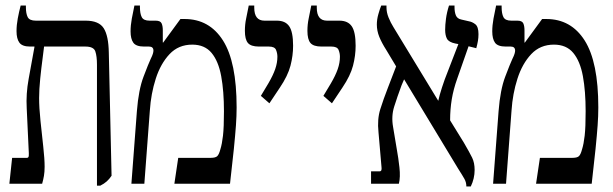

<svg xmlns="http://www.w3.org/2000/svg" viewBox="-20 -667 2225 697"><path d="M14 0 24 -94H78Q84 -94 84.5 -102Q85 -110 84 -124L77 -274Q74 -326 84 -380.5Q94 -435 105 -496V-498H89Q61 -498 50.5 -512Q40 -526 40 -554Q40 -576 44.5 -600Q49 -624 55 -647H74V-641Q74 -618 80.5 -605Q87 -592 110 -592H291Q339 -592 356.5 -564.5Q374 -537 375 -476L385 -29Q377 -17 367.5 -8.5Q358 0 344 7H332V-432Q332 -463 326 -480.5Q320 -498 290 -498H140Q139 -487 134.5 -454Q130 -421 126 -381.5Q122 -342 122 -311Q122 -276 127 -228Q132 -180 137 -135Q142 -90 142 -62Q142 -43 139.5 -28.5Q137 -14 133 0Z M457 0 477 -264Q483 -341 501 -388.5Q519 -436 527 -453Q533 -465 535 -472Q537 -479 537 -483Q537 -498 521 -498H503Q474 -498 464 -512Q454 -526 454 -553Q454 -575 458.5 -599.5Q463 -624 468 -647H488V-641Q488 -618 494.5 -605Q501 -592 523 -592H545Q562 -592 566.5 -582.5Q571 -573 571 -557V-513L572 -512L635 -598H650Q740 -598 789.5 -520Q839 -442 839 -277Q839 -246 836.5 -211.5Q834 -177 829 -127Q824 -77 815 0H613L627 -94H745Q762 -94 768.5 -100Q775 -106 780 -125Q786 -144 789.5 -174.5Q793 -205 793 -263Q793 -336 783 -390.5Q773 -445 748 -475Q723 -505 678 -505Q628 -505 595.5 -470.5Q563 -436 545.5 -381.5Q528 -327 524 -266L504 0Z M958 -292 927 -319 954 -364Q971 -393 979 -416Q987 -439 987 -461Q987 -474 982 -486Q977 -498 956 -498H920Q891 -498 880 -511Q869 -524 869 -555Q869 -578 873.5 -599.5Q878 -621 883 -647H903V-639Q903 -592 940 -592H985Q1016 -592 1030 -571.5Q1044 -551 1044 -501Q1044 -465 1034.5 -428.5Q1025 -392 996 -349Z M1185 -292 1154 -319 1181 -364Q1198 -393 1206 -416Q1214 -439 1214 -461Q1214 -474 1209 -486Q1204 -498 1183 -498H1147Q1118 -498 1107 -511Q1096 -524 1096 -555Q1096 -578 1100.5 -599.5Q1105 -621 1110 -647H1130V-639Q1130 -592 1167 -592H1212Q1243 -592 1257 -571.5Q1271 -551 1271 -501Q1271 -465 1261.5 -428.5Q1252 -392 1223 -349Z M1327 0V-45H1358Q1367 -45 1365 -60L1354 -187Q1349 -234 1360.5 -270.5Q1372 -307 1388 -348L1418 -426L1382 -486Q1366 -511 1357 -533Q1348 -555 1348 -578Q1348 -596 1353.5 -615.5Q1359 -635 1364 -647H1383V-640Q1383 -622 1390.5 -603.5Q1398 -585 1408 -569L1571 -301Q1575 -320 1584.5 -349.5Q1594 -379 1605 -406L1644 -507L1633 -509Q1609 -514 1602.5 -526.5Q1596 -539 1596 -559Q1596 -576 1599 -599Q1602 -622 1610 -647H1630V-641Q1630 -623 1635 -611Q1640 -599 1655 -596L1681 -590Q1694 -588 1705.5 -579Q1717 -570 1717 -543Q1717 -530 1715 -518.5Q1713 -507 1709 -492L1681 -499L1640 -382Q1626 -343 1620 -306.5Q1614 -270 1614 -230L1664 -149Q1685 -113 1694 -94.5Q1703 -76 1703 -50Q1703 -19 1689 10H1673Q1673 -5 1666 -17.5Q1659 -30 1643 -55L1447 -379L1438 -358Q1422 -315 1411 -280Q1400 -245 1407 -206L1421 -122Q1426 -95 1430 -59.5Q1434 -24 1428 0Z M1770 0 1790 -264Q1796 -341 1814 -388.5Q1832 -436 1840 -453Q1846 -465 1848 -472Q1850 -479 1850 -483Q1850 -498 1834 -498H1816Q1787 -498 1777 -512Q1767 -526 1767 -553Q1767 -575 1771.5 -599.5Q1776 -624 1781 -647H1801V-641Q1801 -618 1807.5 -605Q1814 -592 1836 -592H1858Q1875 -592 1879.5 -582.5Q1884 -573 1884 -557V-513L1885 -512L1948 -598H1963Q2053 -598 2102.5 -520Q2152 -442 2152 -277Q2152 -246 2149.5 -211.5Q2147 -177 2142 -127Q2137 -77 2128 0H1926L1940 -94H2058Q2075 -94 2081.5 -100Q2088 -106 2093 -125Q2099 -144 2102.5 -174.5Q2106 -205 2106 -263Q2106 -336 2096 -390.5Q2086 -445 2061 -475Q2036 -505 1991 -505Q1941 -505 1908.5 -470.5Q1876 -436 1858.5 -381.5Q1841 -327 1837 -266L1817 0Z"/></svg>

Font: Noto Serif Hebrew ExtraCondensed Medium
Style: Regular
Weight: 500
Width: 2
Designer: Monotype Design Team
Foundry: Monotype Imaging Inc.
Version: Version 2.004; ttfautohint (v1.8.4.7-5d5b)